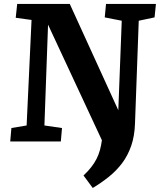

<svg xmlns="http://www.w3.org/2000/svg" viewBox="-20 -720 814 977"><path d="M32 0 38 -68.5 115.5 -81.5 140.5 -618.5 60 -629.5 67.5 -700H335L582 -159L599.5 -614.5L513 -631.5L519.5 -700H773.5L766.5 -631.5L686 -614.5L667 -92.5Q665 -27.5 647.5 22.5Q630 72.5 601 110.8Q572 149 534 179.5Q496 210 452 236.5L405 173Q427.5 152 443.7 131.2Q460 110.5 471 89Q482 67.5 488.5 43.7Q495 20 498.5 -6.5L224.5 -594.5L206 -81.5L295.5 -68.5L289.5 0Z"/></svg>

Font: Literata
Style: Italic
Weight: 400
Italic angle: -2°
Designer: Latin by Veronika Burian and Jose Scaglione. Greek by Irene Vlachou. Cyrillic by Vera Evstafieva
Foundry: TypeTogether
Version: Version 3.103;gftools[0.9.29]